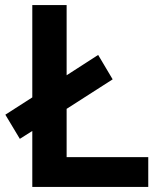

<svg xmlns="http://www.w3.org/2000/svg" viewBox="-20 -735 635 755"><path d="M563 0H107V-220L58 -189L1 -284L107 -352V-715H242V-439L366 -519L423 -423L242 -307V-117H563Z"/></svg>

Font: Wix Madefor Text
Style: Bold
Weight: 700
Designer: Dalton Maag Ltd
Foundry: Dalton Maag Ltd
Version: Version 3.100